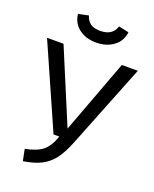

<svg xmlns="http://www.w3.org/2000/svg" viewBox="-163 -980 871 1083"><g transform="rotate(20 272.5 -438.0)"><path d="M345 -186Q318 -118 288 -79Q258 -40 216 -19Q174 2 110 12L96 -57Q166 -71 200 -98.5Q234 -126 256 -189H221L0 -689H99L284 -247L449 -689H545ZM118 -875 179 -888Q189 -856 210.5 -842Q232 -828 268 -828Q304 -828 327 -842.5Q350 -857 360 -888L421 -875Q415 -821 372.5 -789.5Q330 -758 268 -758Q207 -758 165.5 -789.5Q124 -821 118 -875Z"/></g></svg>

Font: FiraGO
Style: Regular
Weight: 400
Designer: bBox Type
Foundry: bBox Type GmbH
Version: Version 1.001;April 20, 2020;FontCreator 12.0.0.2555 64-bit